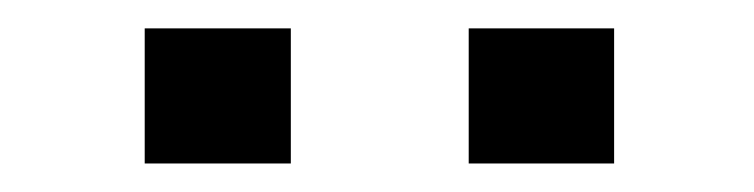

<svg xmlns="http://www.w3.org/2000/svg" viewBox="-20 -731 534 136"><path d="M415 -615.2H312V-710.9H415ZM186 -615.2H82.5V-710.9H186Z"/></svg>

Font: Roboto Web
Style: Regular
Weight: 400
Designer: Google
Version: Version 1.200310; 2013